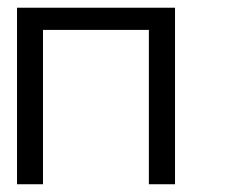

<svg xmlns="http://www.w3.org/2000/svg" viewBox="-20 -475 586 495"><path d="M431.2 0H363.8V-397.9H90.8V0H23.9V-455.1H431.2Z"/></svg>

Font: Anonymous Pro
Style: Regular
Weight: 400
Monospace: yes
Designer: Mark Simonson
Version: Version 1.002